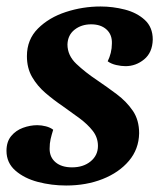

<svg xmlns="http://www.w3.org/2000/svg" viewBox="-24 -550 499 592"><path d="M180 22Q135 22 93 11Q51 0 23.5 -24Q-4 -48 -4 -85Q-4 -113 10.5 -130.5Q25 -148 47 -156Q69 -164 91 -164Q104 -164 117.5 -160.5Q131 -157 140 -150Q135 -134 132 -121Q129 -108 129 -91Q129 -65 147.5 -49.5Q166 -34 198 -34Q233 -34 255.5 -52.5Q278 -71 278 -100Q278 -126 262 -146.5Q246 -167 221 -185.5Q196 -204 169 -223Q141 -242 116 -263.5Q91 -285 75 -312.5Q59 -340 59 -377Q59 -428 93 -462Q127 -496 179 -513Q231 -530 286 -530Q324 -530 361 -520.5Q398 -511 422.5 -488.5Q447 -466 447 -428Q446 -388 420.5 -367Q395 -346 363 -346Q350 -346 334.5 -349.5Q319 -353 308 -361Q314 -373 317.5 -387Q321 -401 321 -416Q322 -443 304.5 -459Q287 -475 257 -475Q227 -475 206 -458.5Q185 -442 184 -413Q184 -379 211.5 -353Q239 -327 275 -303Q306 -282 336 -259.5Q366 -237 385.5 -208.5Q405 -180 405 -139Q404 -90 373.5 -54Q343 -18 292.5 2Q242 22 180 22Z"/></svg>

Font: Sansita Swashed Medium
Style: Regular
Weight: 500
Designer: Pablo Cosgaya
Foundry: Omnibus-Type
Version: Version 1.003; ttfautohint (v1.8.3)